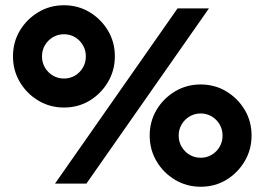

<svg xmlns="http://www.w3.org/2000/svg" viewBox="-20 -700 1009 732"><path d="M189.7 0 656.9 -668H776.6L309.4 0ZM223.8 -290Q170.4 -290 126.1 -316.5Q81.8 -343.1 55.6 -387.3Q29.5 -431.6 29.5 -484.9Q29.5 -539.3 55.6 -583.1Q81.8 -626.9 126 -653.5Q170.2 -680 223.6 -680Q277.9 -680 321.8 -653.5Q365.6 -626.9 391.7 -583.2Q417.9 -539.5 417.9 -485.1Q417.9 -431.8 391.7 -387.4Q365.6 -343.1 321.9 -316.5Q278.2 -290 223.8 -290ZM223.9 -400.6Q247.2 -400.6 266.1 -411.9Q285 -423.2 296.1 -442.4Q307.3 -461.6 307.3 -485Q307.3 -508.5 296.1 -527.6Q285 -546.8 266.1 -558.1Q247.2 -569.4 223.9 -569.4Q200.6 -569.4 181.6 -558.1Q162.6 -546.8 151.3 -527.6Q140.1 -508.4 140.1 -485Q140.1 -461.5 151.3 -442.4Q162.6 -423.2 181.6 -411.9Q200.6 -400.6 223.9 -400.6ZM745 12Q691.6 12 647.3 -14.5Q602.9 -41.1 576.8 -85.3Q550.7 -129.6 550.7 -182.9Q550.7 -237.2 576.8 -281.1Q602.9 -324.9 647.2 -351.5Q691.4 -378 744.7 -378Q799.1 -378 843 -351.5Q886.8 -324.9 912.9 -281.2Q939.1 -237.5 939.1 -183.1Q939.1 -129.7 912.9 -85.4Q886.8 -41.1 843.1 -14.5Q799.4 12 745 12ZM745.1 -98.6Q768.4 -98.6 787.3 -109.9Q806.1 -121.2 817.3 -140.4Q828.5 -159.6 828.5 -183Q828.5 -206.5 817.3 -225.6Q806.1 -244.8 787.3 -256.1Q768.4 -267.4 745.1 -267.4Q721.8 -267.4 702.8 -256.1Q683.8 -244.8 672.5 -225.6Q661.2 -206.4 661.2 -183Q661.2 -159.5 672.5 -140.4Q683.8 -121.2 702.8 -109.9Q721.8 -98.6 745.1 -98.6Z"/></svg>

Font: Atkinson Hyperlegible Next
Style: Regular
Weight: 400
Designer: Elliott Scott, Megan Eiswerth, Linus Boman, Theodore Petrosky, Letters from Sweden
Foundry: Applied Design Works, Letters from Sweden
Version: Version 2.001